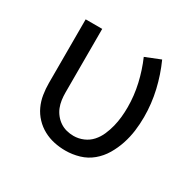

<svg xmlns="http://www.w3.org/2000/svg" viewBox="-125 -685 851 834"><g transform="rotate(30 300.0 -268.5)"><path d="M296 8Q267 8 239 2Q211 -4 186 -17.5Q161 -31 141 -52Q121 -73 109 -99Q97 -125 92.5 -153.5Q88 -182 88 -210V-530H171V-210Q171 -192 173.5 -174Q176 -156 182.5 -139.5Q189 -123 200.5 -108.5Q212 -94 227 -84Q242 -74 259.5 -69.5Q277 -65 295 -65Q320 -65 343.5 -75Q367 -85 383.5 -103.5Q400 -122 410 -145Q420 -168 426 -192Q432 -216 434.5 -240.5Q437 -265 437 -290Q437 -348 424 -405Q411 -462 388 -515L463 -545Q490 -485 505 -420.5Q520 -356 520 -289Q520 -254 515.5 -219.5Q511 -185 500 -151.5Q489 -118 471 -87.5Q453 -57 426 -34.5Q399 -12 365 -2Q331 8 296 8Z"/></g></svg>

Font: Iosevka Mono
Style: Regular
Weight: 400
Designer: Belleve Invis
Foundry: Belleve Invis
Version: Version 11.1.1